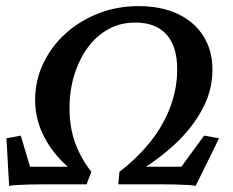

<svg xmlns="http://www.w3.org/2000/svg" viewBox="-20 -602 762 627"><path d="M9.8 4.9 1 -150.4 47.9 -159.2 78.1 -57.6H229.5L218.8 -43Q160.2 -88.9 127.4 -148.9Q94.7 -209 94.7 -275.4Q94.7 -338.9 121.1 -394.5Q147.5 -450.2 193.8 -492.2Q240.2 -534.2 301.3 -558.1Q362.3 -582 432.6 -582Q506.8 -582 560.5 -556.6Q614.3 -531.2 644 -484.4Q673.8 -437.5 673.8 -374Q673.8 -306.6 640.6 -245.1Q607.4 -183.6 551.8 -131.8Q496.1 -80.1 428.7 -40L426.8 -57.6H572.3L646.5 -159.2L695.3 -150.4L619.1 4.9Q608.4 2.9 591.8 2Q575.2 1 554.7 0.5Q534.2 0 511.7 0H366.2L370.1 -41Q429.7 -86.9 472.2 -140.6Q514.6 -194.3 536.6 -253.9Q558.6 -313.5 558.6 -375Q558.6 -451.2 523.4 -489.7Q488.3 -528.3 421.9 -528.3Q373 -528.3 334 -506.8Q294.9 -485.4 266.6 -446.8Q238.3 -408.2 222.7 -357.4Q207 -306.6 207 -248Q207 -186.5 225.1 -136.2Q243.2 -85.9 278.3 -41L262.7 0H120.1Q97.7 0 77.1 0.5Q56.6 1 39.6 2Q22.5 2.9 9.8 4.9Z"/></svg>

Font: Crimson Pro Medium
Style: Italic
Weight: 500
Italic angle: -12°
Designer: Jacques Le Bailly
Foundry: Baron von Fonthausen
Version: Version 1.003